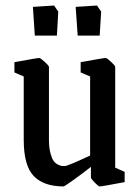

<svg xmlns="http://www.w3.org/2000/svg" viewBox="-20 -666 505 695"><path d="M106 -537.1 99.1 -641.1 175.8 -646 190.9 -624 186 -537.1ZM261.2 -537.1 253.9 -641.1 331.1 -646 346.2 -624 340.8 -537.1ZM210 8.8Q138.2 8.8 102.1 -28.8Q65.9 -66.4 65.9 -160.2V-389.2L32.2 -403.8V-440.9Q114.3 -456.1 122.1 -456.1Q126.5 -456.1 141.8 -442.1Q157.2 -428.2 157.2 -423.8V-160.2Q157.2 -132.8 162.1 -113.5Q167 -94.2 173.1 -85Q179.2 -75.7 188.7 -70.8Q198.2 -65.9 202.9 -65.4Q207.5 -64.9 214.8 -64.9Q219.7 -64.9 242.7 -74.5Q265.6 -84 286.1 -93.8L306.2 -103V-389.2L272 -403.8V-440.9Q354 -456.1 362.8 -456.1Q367.2 -456.1 382.1 -442.1Q397 -428.2 397 -423.8V-59.1L431.2 -43.9V-6.8Q349.6 8.8 340.8 8.8Q336.4 8.8 322.8 -5.1Q309.1 -19 309.1 -23.9V-62Q280.8 -39.6 247.1 -15.4Q213.4 8.8 210 8.8Z"/></svg>

Font: Grenze
Style: Regular
Weight: 400
Designer: Renata Polastri
Foundry: Omnibus-Type
Version: Version 1.002;PS 001.002;hotconv 1.0.88;makeotf.lib2.5.64775